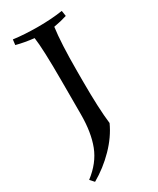

<svg xmlns="http://www.w3.org/2000/svg" viewBox="-176 -585 648 787"><g transform="rotate(-30 148.0 -191.5)"><path d="M117 -123V-283Q117 -434 109 -488Q64 -493 26 -503L29 -528Q81 -521 145.5 -521Q210 -521 261 -529L265 -503Q237 -494 202 -488Q192 -416 192 -284V-237Q192 -105 201 -33Q177 20 131 67Q85 114 29 146L12 127Q71 82 94 22.5Q117 -37 117 -123Z"/></g></svg>

Font: Almendra SC
Style: Regular
Weight: 400
Designer: Ana Sanfelippo
Foundry: Ana Sanfelippo
Version: Version 1.003